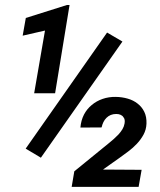

<svg xmlns="http://www.w3.org/2000/svg" viewBox="-20 -732 627 752"><path d="M195.8 -366.7 252.4 -712.4H242.2L81.1 -661.6L68.8 -592.3L156.2 -612.3L113.8 -366.7ZM522.9 0 534.7 -66.9 383.3 -67.9 446.8 -112.8Q463.9 -125 482.4 -138.9Q501 -152.8 516.1 -168.9Q531.7 -185.5 542.2 -204.8Q552.7 -224.1 553.7 -247.6Q554.7 -274.4 545.2 -293.9Q535.6 -313.5 519 -326.2Q502.4 -339.4 480.2 -345.7Q458 -352.1 433.6 -352.5Q406.2 -353 382.1 -344.7Q357.9 -336.4 339.4 -320.8Q320.3 -305.2 308.8 -283Q297.4 -260.7 294.9 -232.4L377.9 -232.9Q380.4 -244.1 385 -253.7Q389.6 -263.2 397 -270.5Q404.3 -277.8 413.8 -281.7Q423.3 -285.6 435.5 -285.6Q445.3 -285.6 452.6 -282.2Q460 -278.8 463.4 -272.9Q467.3 -268.6 468.3 -262.2Q469.2 -255.9 467.8 -248Q465.8 -236.3 459.5 -225.8Q453.1 -215.3 444.3 -205.6Q435.5 -196.3 425.8 -187.7Q416 -179.2 407.7 -172.4L271 -61L260.7 0ZM140.1 -114.3 459.5 -569.3 399.4 -604.5 80.6 -149.9Z"/></svg>

Font: Roboto Mono SemiBold
Style: Italic
Weight: 600
Italic angle: -10°
Monospace: yes
Designer: Google
Version: Version 3.000